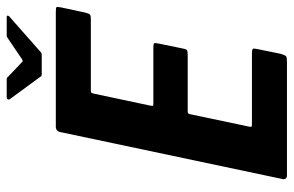

<svg xmlns="http://www.w3.org/2000/svg" viewBox="-168 -688 856 559"><g transform="rotate(-90 259.5 -408.0)"><path d="M28 0Q23 0 20 -3.5Q17 -7 18 -12L155 -660Q158 -673 171 -673H505Q517 -673 518.5 -671Q520 -669 518 -658L503 -588Q500 -576 497 -573.5Q494 -571 483 -571H277Q271 -571 270 -570Q269 -569 267 -563L232 -398Q231 -392 231.5 -390.5Q232 -389 238 -389H400Q412 -389 413.5 -386.5Q415 -384 412 -370L399 -307Q397 -294 394 -291.5Q391 -289 379 -289H217Q212 -289 210 -288Q208 -287 207 -282L171 -111Q170 -105 170.5 -103.5Q171 -102 177 -102H381Q396 -102 397.5 -99Q399 -96 396 -83L383 -19Q379 -5 375.5 -2.5Q372 0 359 0ZM323 -714Q317 -714 316 -718L250 -808Q249 -810 250.5 -813Q252 -816 256 -816H309Q314 -816 316 -812L358 -772Q361 -767 368 -772L427 -812Q432 -816 436 -816H489Q494 -816 494 -813Q494 -810 491 -808L389 -718Q385 -714 380 -714Z"/></g></svg>

Font: Glory
Style: Bold Italic
Weight: 700
Italic angle: -12°
Version: Version 1.011